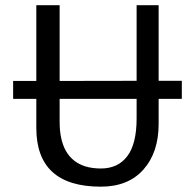

<svg xmlns="http://www.w3.org/2000/svg" viewBox="-20 -699 739 728"><path d="M206.1 -237.3Q206.1 -99.6 302.7 -68.4Q329.6 -60.1 362.3 -60.1Q427.2 -60.1 462.6 -106.7Q498 -153.3 498 -250.5V-324.2H206.1ZM117.7 -324.2H29.8V-392.1H117.7V-679.2H206.1V-392.1L498 -392.6V-679.2H581.5V-392.6H669.4V-324.2H581.5V-229Q581.5 -121.1 523.9 -56.2Q466.3 8.8 362.3 8.8Q117.7 8.8 117.7 -213.9Z"/></svg>

Font: Molengo
Style: Regular
Weight: 400
Designer: moyogo
Foundry: moyogo
Version: Version 0.11; ttfautohint (v0.8) -G 32 -r 16 -x